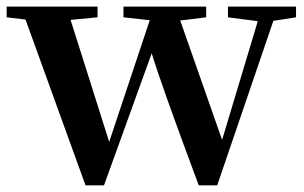

<svg xmlns="http://www.w3.org/2000/svg" viewBox="-26 -555 915 578"><path d="M865.2 -535.2V-502.9L796.9 -492.2L627.9 2.9H572.3Q459 -300.8 430.7 -394.5L287.1 2.9H231.4L50.8 -496.1L-5.9 -502.9V-535.2H267.6V-502.9L186.5 -495.1L302.7 -127.9L424.8 -494.1L345.7 -502.9V-535.2H594.7V-502.9L516.6 -493.2L642.6 -133.8L750 -491.2L660.2 -502.9V-535.2Z"/></svg>

Font: Bpmf Zihi Serif Bold
Style: Bold
Weight: 700
Foundry: But Ko
Version: Version 1.320